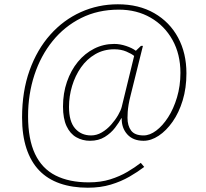

<svg xmlns="http://www.w3.org/2000/svg" viewBox="-20 -734 961 896"><path d="M390 142Q317 142 259.5 122Q202 102 163 61.5Q124 21 103.5 -41Q83 -103 83 -186Q83 -308 118 -405.5Q153 -503 214.5 -572Q276 -641 357 -677.5Q438 -714 530 -714Q628 -714 700 -672.5Q772 -631 811 -558.5Q850 -486 850 -392Q850 -323 832.5 -265.5Q815 -208 785.5 -166Q756 -124 720.5 -100.5Q685 -77 650 -77Q601 -77 574 -107Q547 -137 548 -182H546Q536 -163 517 -138Q498 -113 469 -95Q440 -77 400 -77Q365 -77 336 -93.5Q307 -110 290.5 -145.5Q274 -181 274 -237Q274 -299 292.5 -352.5Q311 -406 343.5 -445.5Q376 -485 419.5 -507Q463 -529 513 -529Q540 -529 568.5 -519.5Q597 -510 614 -497L638 -520H647L590 -291Q583 -264 580 -245Q577 -226 576 -212Q575 -198 575 -184Q575 -147 592 -124.5Q609 -102 650 -102Q679 -102 709 -124.5Q739 -147 764.5 -186.5Q790 -226 806 -279.5Q822 -333 822 -394Q822 -481 785 -547.5Q748 -614 683 -651.5Q618 -689 534 -689Q437 -689 359 -650Q281 -611 225.5 -542.5Q170 -474 140.5 -384Q111 -294 111 -192Q111 -84 143.5 -15.5Q176 53 239.5 85Q303 117 394 117Q450 117 494.5 103Q539 89 574.5 68Q610 47 637 26L653 45Q623 68 584 90.5Q545 113 497 127.5Q449 142 390 142ZM405 -102Q431 -102 455 -116Q479 -130 498.5 -152Q518 -174 531 -196.5Q544 -219 548 -235L606 -473Q594 -483 569.5 -493.5Q545 -504 513 -504Q464 -504 424.5 -481Q385 -458 358 -419.5Q331 -381 316.5 -333Q302 -285 302 -235Q302 -167 330.5 -134.5Q359 -102 405 -102Z"/></svg>

Font: Noto Rashi Hebrew Thin
Style: Regular
Weight: 250
Version: Version 1.006